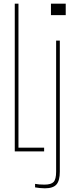

<svg xmlns="http://www.w3.org/2000/svg" viewBox="-20 -820 404 1040"><path d="M60 0V-800H80V-20H219V0ZM256 -738V-800H336V-738ZM223 200Q212 200 196 198.5Q180 197 170 195V176Q180.5 178 193 179Q205.5 180 221 180Q257 180 270.5 165.5Q284 151 284 110V-600H304V110Q304 158 286 179Q268 200 223 200Z"/></svg>

Font: Big Shoulders Display Thin Thin
Style: Regular
Weight: 250
Version: Version 2.002